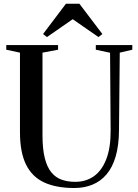

<svg xmlns="http://www.w3.org/2000/svg" viewBox="-20 -980 726 1010"><path d="M371 9Q276 9 212.5 -20.2Q149 -49.5 117 -114.2Q85 -179 85 -285.5V-703L13 -718.5V-743H285.5V-718.5L203.5 -703V-269.5Q203.5 -196.5 215.5 -148.8Q227.5 -101 250 -73.5Q272.5 -46 304.2 -34.8Q336 -23.5 375.5 -23.5Q432.5 -23.5 474.2 -53.2Q516 -83 539.2 -143Q562.5 -203 562 -293.5L559 -702.5L484 -718.5V-743H676V-718.5L610 -703L606 -296.5Q605.5 -215 588.5 -157Q571.5 -99 540.2 -62.5Q509 -26 466 -8.5Q423 9 371 9ZM227 -785 206.5 -801 327 -960.5H397.5L518.5 -801L498 -785L362.5 -879Z"/></svg>

Font: Merriweather 120pt Medium
Style: Regular
Weight: 500
Version: Version 2.100